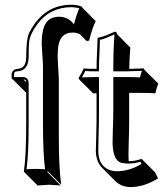

<svg xmlns="http://www.w3.org/2000/svg" viewBox="-20 -718 688 805"><path d="M384.8 -429.2Q384.8 -460.9 387.2 -506.3Q388.7 -540 389.2 -557.1L391.1 -560.1Q411.6 -563 450.7 -580.6Q456.5 -583 460.9 -585Q465.8 -584.5 467.8 -583Q469.7 -579.6 470.2 -575.2L526.4 -518.6Q522 -463.4 522 -429.2Q539.6 -429.7 582 -431.2L586.9 -423.8L643.6 -367.7Q635.7 -347.7 631.3 -326.7Q610.4 -328.6 559.6 -328.6H521.5V-202.6Q521.5 -167.5 519.5 -113.8Q518.6 -81.5 518.6 -69.3Q518.6 -53.2 519.5 -42Q545.4 -42 573.7 -51.8L630.4 4.9L642.6 29.8Q584.5 66.4 526.4 66.4Q488.8 65.4 464.8 42.5L408.2 -14.2Q382.3 -41 381.8 -85.9Q381.8 -98.1 383.3 -141.1Q385.3 -213.4 384.8 -248V-327.1Q376 -326.7 370.6 -326.7L314 -382.8L309.1 -390.1Q323.2 -412.6 331.1 -431.2Q345.7 -429.2 384.8 -429.2ZM226.6 -382.3V-143.6Q226.6 -10.3 236.8 56.6L180.2 0L178.2 2.9L234.4 59.6Q232.4 59.6 186.5 56.6L137.7 59.6L81.1 2.9L80.1 0Q89.8 -63.5 89.8 -200.2V-329.1L34.2 -384.8Q31.2 -385.3 29.8 -386.2Q28.8 -388.2 28.8 -390.1V-409.2Q33.2 -426.8 51.8 -429.2Q89.4 -430.7 89.8 -477.1Q89.8 -552.7 102.1 -580.1Q110.4 -597.7 127.9 -622.1Q184.6 -697.8 278.8 -698.2Q309.1 -697.8 324.2 -689L325.2 -686L381.3 -629.4Q369.1 -607.4 353.5 -547.4L342.8 -546.4L314 -575.2Q300.3 -581.5 284.7 -581.5Q232.4 -581.5 224.1 -522.5Q221.7 -504.9 221.7 -478.5Q221.7 -470.2 223.6 -438Q226.6 -396 226.6 -382.3ZM89.8 -373Q88.9 -379.9 86.9 -382.3Q83 -384.8 78.1 -384.8ZM160.2 -439Q160.2 -452.1 157.2 -492.7Q154.8 -525.9 154.8 -535.2Q154.8 -619.1 190.9 -639.2Q207 -647.5 228 -647.9Q267.6 -647 290 -615.7Q302.2 -661.6 312.5 -683.1Q297.9 -687.5 278.8 -688Q188.5 -687 136.2 -616.2Q106.4 -575.7 102.1 -542.5Q100.1 -523.9 100.1 -477.1Q98.1 -420.4 51.8 -418.9Q39.1 -418 39.1 -409.2V-395H78.1Q99.1 -393.6 100.1 -369.1V-200.2Q100.1 -70.8 91.3 -8.3Q108.9 -9.8 129.9 -9.8Q152.3 -9.8 168.9 -8.3Q160.2 -75.2 160.2 -200.2ZM395 -429.2V-418.9H384.8Q352.5 -418.9 337.4 -420.4Q331.1 -406.7 323.2 -393.6Q348.1 -394.5 384.8 -395H395V-248Q395 -212.4 393.1 -140.6Q392.1 -98.6 392.1 -85.9Q392.1 -19.5 445.3 -3.4Q457.5 0 470.2 0Q523.4 -0.5 573.2 -30.8L568.4 -39.6Q530.3 -28.3 493.7 -34.2Q454.6 -40.5 452.1 -114.3Q452.1 -120.6 452.1 -126Q452.1 -138.7 453.1 -170.9Q455.1 -224.6 455.1 -258.8V-395H502.9Q541.5 -395 566.9 -393.6Q570.3 -407.7 575.2 -420.9Q532.7 -419.4 512.2 -418.9H455.1V-429.2Q455.1 -511.7 460 -573.7Q417.5 -555.2 410.6 -553.7Q404.3 -552.2 398.9 -551.3Q398.9 -536.1 397.5 -506.3Q395 -460.4 395 -429.2Z"/></svg>

Font: Linux Biolinum Shadow O
Style: Regular
Weight: 400
Designer: Philipp H. Poll
Foundry: Philipp H. Poll
Version: Version 1.0.4